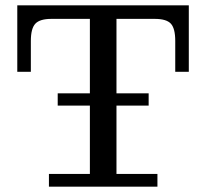

<svg xmlns="http://www.w3.org/2000/svg" viewBox="-20 -702 775 722"><path d="M164 0V-48H318V-682H418V-48H572V0ZM45 -432V-631H173Q130 -631 113 -613Q96 -595 96 -548V-432ZM45 -631V-682H690V-631ZM639 -548Q639 -595 622.5 -613Q606 -631 562 -631H690V-432H639ZM197 -305V-351H539V-305Z"/></svg>

Font: Montagu Slab
Style: Bold
Weight: 700
Designer: Florian Karsten
Foundry: Florian Karsten
Version: Version 1.000